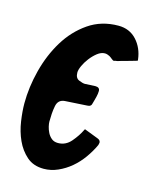

<svg xmlns="http://www.w3.org/2000/svg" viewBox="-92 -628 553 698"><g transform="rotate(15 184.0 -279.5)"><path d="M247 -171 299 -151Q311 -147 311 -137Q311 -136 309 -128Q297 -102 279.5 -77.5Q262 -53 240 -34.5Q218 -16 192 -4.5Q166 7 139 7Q100 7 75 -15Q50 -37 35.5 -69Q21 -101 15.5 -138Q10 -175 10 -205Q10 -266 26.5 -330Q43 -394 75 -446.5Q107 -499 155.5 -532.5Q204 -566 268 -566Q310 -566 336.5 -537Q363 -508 368 -465V-461Q360 -459 349 -455.5Q338 -452 326 -449Q318 -447 311 -445Q304 -443 298 -441Q295 -440 292 -440Q289 -440 287 -439Q286 -439 285.5 -438.5Q285 -438 284 -438Q281 -438 275 -443Q273 -444 272.5 -445Q272 -446 270 -447Q268 -448 267 -449Q266 -450 264 -451Q260 -453 255.5 -454.5Q251 -456 246 -456Q232 -456 218 -445Q204 -434 192.5 -419Q181 -404 174 -388.5Q167 -373 167 -363Q167 -342 181.5 -336Q196 -330 204 -330Q214 -330 223.5 -331Q233 -332 243 -332Q260 -332 260 -318Q260 -308 257 -296Q255 -289 253.5 -282.5Q252 -276 250 -270Q248 -256 233 -256L150 -251Q125 -249 120 -224Q117 -209 116 -193.5Q115 -178 115 -164Q115 -157 117.5 -146Q120 -135 125.5 -124Q131 -113 140.5 -105Q150 -97 165 -97Q194 -97 214 -120.5Q234 -144 245 -167Q246 -169 246 -169L247 -170Q247 -171 247 -171Z"/></g></svg>

Font: Bangerz
Style: Regular
Weight: 400
Designer: vernon adams
Foundry: Vernon Adams
Version: Version 2.10;February 7, 2025;FontCreator 13.0.0.2683 64-bit